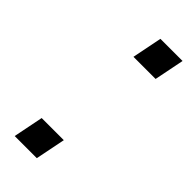

<svg xmlns="http://www.w3.org/2000/svg" viewBox="-182 -559 590 590"><g transform="rotate(45 113.5 -264.0)"><path d="M119.6 0H23.4L43 -97.7H139.2ZM205.6 -430.2H109.4L128.9 -527.8H225.1Z"/></g></svg>

Font: RobotoCondensed-Italic
Style: Italic
Weight: 400
Designer: Google
Version: Version 1.200311; 2013